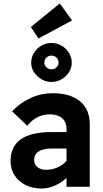

<svg xmlns="http://www.w3.org/2000/svg" viewBox="-20 -1078 595 1108"><path d="M219 10Q169 10 128.5 -10Q88 -30 64.5 -65.5Q41 -101 41 -149Q41 -316 278 -316H364V-331Q364 -374 338.5 -396Q313 -418 270 -418Q229 -418 197 -402Q165 -386 137 -352L50 -436Q98 -486 157.5 -513Q217 -540 287 -540Q383 -540 440.5 -494.5Q498 -449 498 -359V0H364V-51Q333 -23 296 -6.5Q259 10 219 10ZM246 -98Q281 -98 312 -112Q343 -126 364 -150V-221H276Q229 -221 203 -204Q177 -187 177 -155Q177 -129 196.5 -113.5Q216 -98 246 -98ZM277 -605Q246 -605 219.5 -620.5Q193 -636 176.5 -661Q160 -686 160 -716Q160 -747 176 -773Q192 -799 218.5 -814.5Q245 -830 277 -830Q309 -830 335.5 -814.5Q362 -799 378 -773Q394 -747 394 -716Q394 -686 378 -661Q362 -636 335.5 -620.5Q309 -605 277 -605ZM277 -678Q294 -678 306 -689.5Q318 -701 318 -716Q318 -734 306 -745.5Q294 -757 277 -757Q259 -757 247.5 -745.5Q236 -734 236 -717Q236 -701 248 -689.5Q260 -678 277 -678ZM202 -856 158 -922 325 -1058 396 -960Z"/></svg>

Font: Readex Pro SemiBold
Style: Regular
Weight: 600
Designer: Bonnie Shaver-Troup, Thomas Jockin
Foundry: Lexend
Version: Version 1.204; ttfautohint (v1.8.4.7-5d5b)